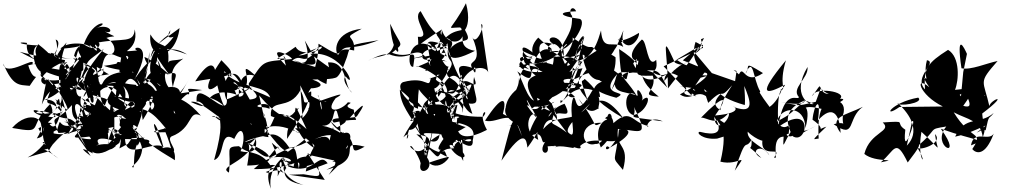

<svg xmlns="http://www.w3.org/2000/svg" viewBox="-76 -1006 6336 1190"><path d="M410 -520C379 -351 283 -583 183 -358C226 -591 219 -497 204 -482C109 -516 324 -640 316 -614C395 -640 251 -594 306 -501C314 -704 375 -590 247 -665C311 -627 198 -734 150 -635C185 -635 183 -619 99 -601C138 -469 179 -585 108 -474C44 -481 4 -468 -56 -612C-44 -520 150 -665 125 -609C205 -612 95 -587 297 -530C304 -466 273 -457 411 -397C269 -491 337 -437 198 -386C298 -404 313 -274 149 -306C166 -351 382 -248 186 -290C243 -290 265 -306 235 -362C88 -212 208 -176 -1 -213C101 -330 240 -280 152 -148C240 -168 136 -211 248 -242C182 -269 147 -106 286 -24C147 -132 154 -54 230 -88C123 -175 257 -72 255 -161C263 -294 253 -114 95 -30C274 -86 202 -47 251 -111C339 -213 364 -182 286 -182C238 -310 257 -229 370 -355C362 -224 444 -256 509 -252C364 -147 407 -246 321 -252C441 -216 350 -150 243 -183C271 -201 330 -224 276 -195C315 -318 262 -187 401 -238C331 -301 345 -244 245 -308C402 -275 216 -311 211 -296C94 -361 116 -292 221 -281L314 -374C276 -179 245 -189 194 -305C169 -273 204 -121 162 -211C256 -252 267 -325 310 -302C236 -423 173 -289 256 -492C415 -235 315 -343 267 -393C384 -191 307 -231 448 -191C327 -406 428 -378 432 -318C462 -205 416 -247 514 -349C408 -309 420 -379 427 -408C372 -397 388 -588 501 -439C448 -387 483 -533 439 -502C488 -328 475 -408 515 -259C413 -201 340 -310 455 -99C329 -277 433 -292 424 -218C544 -92 500 -100 531 -276C429 -273 500 -197 487 -279C329 -288 492 -329 394 -226C389 -151 397 -258 451 -225C368 -148 356 -145 482 -160C491 -249 595 -388 514 -352C416 -401 409 -420 462 -365C429 -292 383 -315 438 -231C416 -160 314 -233 290 -394C232 -346 354 -320 284 -486C373 -195 341 -153 412 -287C475 -228 452 -369 343 -172C329 -177 547 -253 485 -143C381 -145 389 -200 486 -39C436 -77 408 -104 500 -55C469 -134 482 27 663 -120C686 -180 674 -155 629 -197C635 -114 659 -154 821 -152C740 -133 761 9 751 32C712 26 831 5 802 -148C768 -99 778 -64 770 -193C801 -134 786 -90 745 -221C839 -103 958 -47 1008 -13C1019 -157 867 -58 938 -79C831 -301 892 -274 937 -93C880 -144 703 -2 699 -144C846 -142 896 -153 802 -80C818 -108 698 -280 775 -217C739 -185 702 -205 665 -276C673 -149 705 -176 807 -145C760 -248 565 -124 595 -91C602 -243 559 -201 628 -219C585 -136 570 -36 642 -101C541 -142 434 -59 537 -112C487 -185 690 -121 614 -125C629 -17 650 -363 610 -362C590 -157 596 -277 598 -298C560 -245 540 -357 441 -359C529 -253 521 -211 726 -159C532 -181 552 -327 457 -292C435 -322 422 -425 522 -396C528 -457 640 -544 711 -337C547 -518 606 -489 472 -458C527 -576 443 -383 442 -410C470 -487 482 -404 584 -478C541 -485 455 -500 466 -444C405 -437 373 -568 422 -510C480 -660 451 -608 568 -704C460 -575 402 -484 483 -406C483 -358 517 -353 499 -416C609 -384 571 -415 642 -310C587 -369 643 -386 696 -324C679 -363 564 -266 448 -179C684 -294 635 -306 683 -288C766 -214 771 -268 687 -295C725 -268 765 -315 820 -366C734 -475 748 -405 910 -357C799 -428 919 -368 865 -325C807 -417 944 -476 809 -262C773 -424 951 -444 1011 -302C965 -312 1092 -448 1093 -419C1114 -450 1035 -466 1177 -448L982 -418L901 -584C785 -520 867 -474 714 -443C832 -236 755 -354 802 -309C743 -337 836 -276 628 -414C779 -329 807 -406 823 -417C706 -285 600 -333 725 -271C700 -267 658 -257 529 -398C454 -181 394 -312 430 -345C425 -321 634 -237 574 -200C634 -125 541 -293 680 -284C629 -155 736 -292 629 -164C586 -232 705 -222 664 -86C777 -149 703 -94 718 -116C799 -223 831 -398 792 -331C889 -326 968 -169 959 -213C841 -184 857 -184 975 -187C911 -237 949 -219 991 -64C1032 -69 952 -138 986 -160C1125 -212 1088 -330 1169 -289C1016 -466 991 -321 1095 -515C1004 -340 946 -443 986 -328C1153 -523 868 -458 997 -453C944 -448 934 -581 960 -545C1058 -578 991 -503 997 -460C965 -582 1023 -613 1060 -643C1012 -625 962 -643 966 -606C980 -779 918 -683 856 -793C839 -626 1011 -628 1037 -832C888 -722 871 -718 857 -648C922 -793 976 -772 979 -813C991 -839 933 -755 1000 -778C895 -629 833 -762 1083 -669C928 -767 875 -589 919 -729C827 -663 843 -461 905 -564C840 -531 902 -526 817 -486C794 -529 865 -534 950 -447C784 -567 990 -491 898 -637C950 -487 911 -347 815 -531C989 -401 824 -411 887 -415C917 -456 749 -561 884 -397C750 -394 864 -725 868 -593C942 -635 835 -725 978 -536C979 -540 877 -632 819 -653C837 -576 861 -665 757 -514C895 -759 717 -714 774 -693C627 -682 792 -681 759 -824C753 -735 688 -772 529 -742C567 -840 548 -740 525 -791C698 -761 642 -568 509 -739C558 -775 560 -657 443 -731C505 -902 628 -868 514 -830C611 -867 636 -788 574 -811C689 -747 614 -820 512 -726C561 -629 447 -778 490 -705C476 -744 336 -750 298 -704C505 -715 405 -764 383 -660C463 -582 444 -640 415 -653C333 -523 262 -567 337 -743C191 -581 366 -651 239 -679C266 -622 250 -663 161 -732C105 -655 222 -644 46 -685C188 -611 172 -617 329 -610C246 -626 211 -690 151 -611C288 -643 74 -587 91 -740C31 -750 27 -729 172 -724C108 -738 127 -575 187 -557C285 -693 305 -749 269 -761C309 -644 184 -659 369 -640C191 -660 312 -717 310 -571C174 -594 249 -582 185 -589C141 -532 271 -462 174 -547C178 -495 323 -486 440 -571C441 -637 443 -758 427 -648C300 -479 321 -556 373 -576L420 -732C418 -678 367 -748 500 -530C463 -664 569 -553 600 -546C497 -525 508 -548 556 -587C579 -732 639 -645 693 -647C697 -685 800 -627 568 -598C645 -566 801 -562 736 -555C696 -720 676 -714 664 -561C732 -542 792 -555 817 -390C789 -587 825 -383 849 -684C857 -567 776 -439 767 -480C617 -493 719 -515 659 -475C704 -488 730 -406 722 -396C558 -432 549 -348 696 -320C749 -438 781 -346 737 -272C876 -372 856 -428 690 -301C672 -326 771 -524 593 -487C677 -518 639 -467 641 -381C698 -463 712 -606 802 -442C752 -625 582 -676 674 -559C531 -534 577 -458 530 -479C675 -461 632 -516 571 -345C506 -440 605 -530 455 -523L535 -410C468 -354 510 -520 520 -471C492 -548 574 -516 564 -577C596 -605 457 -496 514 -566C450 -636 409 -542 508 -717C441 -670 407 -661 404 -574C387 -629 294 -442 351 -554C374 -485 276 -760 291 -483C314 -428 318 -692 355 -580C356 -507 293 -480 250 -486C170 -577 276 -432 316 -421C278 -457 184 -418 322 -472C505 -491 424 -361 296 -564C324 -571 245 -448 401 -461C481 -681 384 -615 379 -646C563 -562 536 -576 484 -480C565 -485 533 -457 520 -631C364 -476 512 -538 349 -437C402 -491 215 -478 320 -432L315 -402L449 -528Z M1806 74C1933 96 1902 89 1893 10C1856 -1 1738 83 1829 -48L1997 -11C1947 24 2059 -57 1961 78C2072 -33 2058 -7 1947 46C2208 -21 1992 -145 2184 -97C2062 -28 2162 -124 2046 -189C2154 -40 2082 -199 1920 -227C2010 -220 1981 -349 2012 -316C2066 -142 2004 -125 1988 -218C1936 -45 2017 -207 1874 -142C2021 -221 2115 -102 2067 -84C2161 -237 1984 -171 2086 -161C1925 -244 1989 -286 1935 -344C1905 -281 1912 -410 1893 -417C1949 -313 1868 -349 2013 -216C2104 -264 2040 -250 2088 -272C2125 -313 2227 -418 2136 -285C2109 -265 1946 -289 1993 -246C2189 -288 2120 -223 2117 -326C2022 -354 2137 -369 2080 -372C2040 -319 1928 -295 2004 -397C2119 -463 1872 -364 1846 -361C1931 -353 1903 -446 1833 -329C1976 -434 1989 -329 1846 -416C1832 -377 1833 -338 1703 -145C1702 -319 1778 -105 1781 -223C1838 -109 1692 -278 1550 -205C1651 -193 1576 -379 1748 -259C1761 -365 1739 -381 1824 -206C1640 -371 1705 -239 1603 -287C1594 -404 1715 -314 1786 -447C1829 -368 1778 -360 1866 -380C1798 -420 1890 -364 1799 -274L1785 -477C1842 -366 1855 -319 1853 -435C1855 -455 1799 -384 1879 -500C1692 -435 2034 -452 1860 -513C2100 -516 2036 -534 1847 -672C2049 -697 2142 -435 2066 -533C2035 -504 2107 -431 2107 -431C2053 -466 2080 -628 1957 -619C1982 -486 2017 -487 2075 -654C2098 -735 2085 -725 2271 -757C2066 -677 2075 -750 2019 -665C1995 -693 1998 -808 2166 -828C2031 -755 2127 -804 2119 -693C1965 -728 2103 -607 1898 -735C1899 -564 1813 -542 1947 -485C1971 -658 1924 -588 1878 -617C1953 -562 1889 -587 1747 -632C1772 -618 1872 -573 1813 -755C1893 -616 1936 -572 1734 -630C1803 -686 1800 -574 1905 -720C1743 -594 1721 -727 1736 -647L1915 -718C1943 -701 1791 -646 1756 -716C1639 -630 1603 -640 1695 -644C1707 -598 1661 -730 1696 -599C1557 -741 1726 -665 1734 -640C1540 -622 1565 -636 1466 -489C1461 -454 1574 -399 1472 -389C1413 -489 1371 -582 1332 -540C1445 -452 1570 -479 1599 -402C1497 -451 1327 -510 1430 -430C1581 -531 1376 -398 1326 -390C1280 -526 1385 -610 1424 -493C1349 -365 1372 -575 1420 -273C1377 -505 1424 -570 1514 -532C1389 -642 1484 -531 1445 -467C1415 -425 1385 -515 1370 -492C1494 -427 1403 -383 1385 -421C1385 -421 1280 -460 1225 -400C1364 -353 1323 -256 1271 -477C1201 -417 1181 -468 1296 -633C1389 -536 1400 -545 1134 -502C1221 -639 1256 -609 1259 -555C1356 -580 1399 -485 1315 -564C1294 -534 1341 -526 1330 -394C1342 -247 1127 -541 1143 -375C1161 -391 1247 -309 1107 -374C1165 -396 1325 -223 1317 -276C1170 -284 1265 -302 1295 -264C1191 -329 1329 -219 1290 -271C1280 -245 1314 -238 1251 -14C1324 -37 1281 -206 1376 -145C1426 -256 1454 -157 1415 -69C1526 -41 1535 -116 1476 -243C1510 -222 1389 -215 1509 -150C1381 -95 1456 -150 1585 -167C1583 -336 1488 -375 1534 -342C1478 -350 1600 -386 1595 -332C1467 -379 1414 -247 1501 -274C1507 -324 1594 -313 1556 -263C1540 -212 1627 -237 1554 -170C1541 -221 1480 -167 1588 -156L1530 -415C1729 -182 1741 -328 1776 -337C1728 -278 1768 -149 1872 -88C1838 -174 1843 -106 1718 -90C1603 -259 1561 -96 1564 -214C1697 -35 1688 -87 1708 -65C1874 -174 1880 -211 1753 -211C1939 -26 1863 -192 1819 57L1955 6C1898 -72 1870 85 1711 26C1676 -36 1819 80 1660 -31C1767 37 1748 -57 1594 -27C1776 -120 1746 -119 1776 37C1795 -47 1745 45 1497 42C1624 -82 1673 22 1608 -122C1764 13 1606 -119 1652 -94C1577 -58 1624 32 1459 -119C1679 -31 1596 19 1456 20C1494 -199 1423 -57 1511 -152C1469 4 1268 22 1343 64C1360 -79 1313 -97 1405 -100C1476 -38 1531 -83 1605 25C1549 39 1659 -33 1645 87C1721 -68 1587 10 1716 93C1619 4 1610 85 1571 60C1721 10 1532 -17 1603 164C1574 13 1732 -67 1670 -20C1751 46 1631 -102 1699 37C1697 28 1641 112 1805 140C1684 110 1630 -18 1744 27C1754 -77 1917 -8 1829 -58L1937 109L1714 77Z M2566 -641C2735 -714 2468 -605 2663 -570L2715 -573L2680 -577C2513 -629 2657 -577 2688 -678C2619 -682 2696 -664 2507 -591C2487 -618 2746 -504 2687 -407C2661 -533 2531 -554 2674 -477C2501 -321 2580 -398 2525 -307C2542 -340 2404 -298 2562 -272C2579 -298 2522 -450 2586 -278C2451 -492 2412 -363 2515 -332C2509 -464 2542 -518 2512 -472C2520 -441 2543 -422 2664 -298C2623 -350 2591 -383 2633 -542C2694 -551 2543 -504 2595 -524C2578 -444 2577 -539 2422 -497C2357 -467 2488 -300 2605 -347C2549 -345 2620 -390 2671 -483C2540 -561 2617 -497 2608 -371C2750 -378 2642 -527 2824 -390C2765 -609 2703 -534 2667 -472C2627 -410 2762 -468 2730 -336C2595 -399 2543 -294 2597 -437C2547 -380 2672 -345 2623 -410C2531 -250 2484 -294 2468 -359C2456 -362 2486 -359 2524 -187C2464 -298 2405 -352 2402 -450C2567 -328 2434 -299 2502 -314C2446 -199 2554 -225 2571 -32C2592 -121 2618 -250 2610 -230C2603 -322 2529 -358 2424 -155C2494 -222 2416 -72 2459 -201C2527 -197 2535 -329 2465 -257C2548 -262 2508 -182 2645 -181C2795 -86 2805 -137 2760 -120C2680 -196 2699 -277 2819 -289C2739 -188 2675 -243 2699 -259C2745 -345 2754 -183 2680 -348C2565 -207 2643 -223 2609 -306C2521 -278 2698 -330 2578 -265C2677 -267 2609 -137 2586 -251C2635 -167 2545 -5 2467 -96C2468 -130 2541 2 2530 12C2512 91 2625 47 2571 -30C2571 -70 2522 -65 2594 -82C2555 -133 2502 -175 2505 -174C2591 -159 2598 -155 2569 -63C2503 58 2569 -4 2696 -32C2662 -124 2699 -3 2558 -113C2694 38 2589 -79 2746 -93C2621 -82 2621 -63 2707 -30C2643 66 2512 27 2567 -161C2500 -200 2653 -169 2695 -176C2585 -29 2665 -91 2754 -87C2728 -53 2709 -206 2783 -109C2776 -87 2786 -270 2795 -8L2746 -104C2872 -10 2759 -4 2709 -103C2757 -128 2791 -181 2707 -183C2740 -309 2696 -315 2688 -383C2674 -363 2678 -281 2918 -282C2963 -333 2875 -322 2942 -201C2846 -152 2735 -122 2758 -274C2667 -226 2701 -150 2636 -265C2666 -145 2639 -118 2590 -132C2731 -238 2669 -129 2811 -219C2776 -221 2644 -307 2655 -228C2742 -146 2862 -49 2854 -136C2864 -181 2877 -233 2709 -253C2745 -220 2702 -257 2752 -358C2624 -252 2616 -123 2770 -92C2691 -92 2805 -161 2803 -137C2898 -170 2814 -57 2732 -223C2763 -249 2806 -303 2725 -277C2697 -419 2743 -290 2834 -463C2793 -350 2624 -367 2815 -452C2691 -354 2665 -257 2745 -365C2708 -207 2644 -166 2698 -335C2780 -215 2695 -342 2759 -356C2713 -167 2787 -316 2667 -361C2539 -484 2721 -468 2790 -333C2795 -244 2796 -420 2798 -501C2833 -518 2897 -433 2862 -529C2840 -427 2944 -334 2794 -372C2775 -490 2819 -406 2852 -300C2787 -328 2814 -400 2658 -432C2618 -365 2666 -460 2600 -429C2710 -461 2722 -386 2759 -460C2837 -631 2715 -493 2812 -406C2899 -575 2811 -406 2620 -437C2602 -539 2584 -356 2699 -561C2761 -644 2685 -610 2701 -704C2720 -645 2761 -511 2836 -434C2760 -554 2727 -628 2852 -585C2881 -504 2873 -632 2859 -571C2801 -651 2933 -579 2852 -775C2875 -717 2936 -860 2906 -856L2950 -557C2940 -597 2824 -613 2772 -467C2729 -544 2671 -504 2704 -594C2674 -582 2613 -747 2617 -725C2702 -766 2688 -805 2795 -821C2806 -727 2692 -722 2663 -819C2653 -654 2518 -639 2694 -626C2690 -616 2664 -675 2558 -566C2644 -581 2605 -597 2697 -738C2710 -678 2680 -595 2868 -691C2741 -712 2820 -805 2776 -836C2680 -835 2716 -802 2812 -986C2863 -799 2749 -779 2794 -841C2871 -711 2787 -791 2713 -703C2773 -786 2616 -760 2664 -824C2481 -713 2524 -699 2514 -778C2608 -767 2470 -893 2531 -937C2645 -729 2604 -887 2693 -656C2483 -742 2615 -765 2598 -701L2698 -722C2511 -786 2592 -730 2591 -598C2520 -759 2486 -626 2354 -679C2436 -748 2411 -708 2342 -859C2353 -668 2428 -636 2372 -756C2349 -633 2281 -676 2205 -629C2352 -709 2340 -639 2330 -672C2467 -613 2510 -742 2485 -592C2437 -585 2454 -823 2631 -700C2519 -723 2493 -578 2655 -661C2631 -767 2712 -763 2629 -792C2754 -599 2724 -783 2606 -664L2466 -640L2540 -658Z M3506 -630C3546 -599 3469 -533 3546 -777C3488 -691 3480 -650 3526 -593C3487 -698 3327 -641 3303 -643C3373 -720 3354 -680 3260 -773C3183 -695 3226 -595 3380 -664C3231 -572 3145 -614 3167 -688C3299 -625 3216 -688 3216 -688C3103 -775 3196 -584 3244 -683C3213 -654 3176 -580 3246 -537C3307 -638 3151 -551 3173 -661C3254 -591 3358 -463 3437 -571C3356 -615 3213 -635 3315 -618C3308 -653 3199 -501 3267 -546C3205 -526 3144 -504 3263 -338C3251 -489 3178 -412 3288 -386C3269 -389 3416 -495 3487 -405C3390 -381 3471 -565 3523 -626C3449 -400 3381 -333 3400 -386C3420 -354 3456 -491 3597 -448C3481 -241 3501 -427 3476 -398C3442 -311 3511 -122 3447 -184C3418 -213 3530 -311 3582 -365C3473 -221 3389 -322 3290 -205C3323 -340 3431 -170 3343 -365C3252 -459 3314 -309 3218 -332C3258 -361 3294 -365 3204 -347C3159 -472 3158 -305 3091 -393C3096 -229 3108 -255 3210 -181C3150 -273 3150 -321 3191 -385C3266 -259 3267 -245 3189 -353C3339 -312 3435 -442 3280 -323C3290 -396 3344 -305 3437 -184C3323 -274 3335 -198 3367 -344C3292 -216 3317 -328 3423 -363C3477 -260 3398 -323 3366 -296C3344 -388 3389 -271 3279 -345C3404 -435 3411 -522 3514 -464L3351 -449C3352 -428 3309 -440 3279 -398C3206 -325 3173 -494 3130 -564C3285 -441 3154 -640 3287 -560C3116 -548 3100 -642 3224 -643C3216 -655 3054 -682 3226 -560C3175 -611 3069 -573 3211 -617C3087 -543 3185 -385 3140 -521C3146 -391 2950 -334 3134 -232C3153 -449 3098 -348 3133 -457C3027 -377 3044 -255 3116 -289C3169 -208 2952 -224 3170 -233L3041 -300C3068 -400 3040 -427 2930 -258C3018 -235 3105 -359 3159 -162C3102 -304 3110 -309 3032 -10C3180 -226 3187 -136 3193 -91C3320 -262 3232 -250 3260 -139C3146 -198 3218 -348 3251 -282C3147 -108 3252 -127 3209 -162C3328 -223 3242 -39 3348 -175C3216 -60 3338 -23 3318 -99C3391 -107 3395 -78 3484 -168C3288 -49 3313 -114 3517 -137C3377 -180 3446 -162 3361 -89C3386 -118 3505 -74 3477 -95C3522 -80 3529 -86 3519 -101C3581 -162 3704 -119 3738 -134C3665 -22 3670 -128 3702 -90C3849 -170 3844 -213 3760 -204C3740 20 3705 -51 3785 47C3830 -119 3737 -80 3754 -207C3892 -197 3952 -145 3853 -343C3879 -263 3765 -292 4032 -254C3934 -298 3925 -198 3943 -225C3832 -246 3836 -353 3705 -223C3749 -338 3638 -324 3720 -191C3762 -330 3574 -266 3648 -92C3771 -197 3724 -330 3673 -272C3725 -274 3677 -105 3614 -114C3521 -87 3503 -251 3654 -245C3587 -213 3642 -222 3511 -394C3581 -266 3626 -342 3636 -332C3619 -346 3689 -396 3548 -517C3528 -489 3513 -542 3572 -366C3558 -427 3472 -436 3534 -583C3475 -569 3425 -583 3336 -399C3440 -435 3507 -554 3474 -467C3493 -547 3348 -388 3456 -646C3374 -516 3281 -678 3272 -461C3286 -605 3437 -529 3352 -487C3504 -553 3431 -482 3530 -537C3628 -585 3615 -511 3653 -711C3637 -640 3582 -639 3479 -449C3501 -458 3612 -493 3407 -493L3534 -676C3542 -573 3602 -459 3700 -534C3717 -473 3577 -559 3592 -342C3579 -279 3613 -508 3786 -275C3656 -349 3574 -428 3643 -404C3639 -507 3533 -455 3744 -400C3843 -449 3618 -398 3749 -547C3701 -423 3780 -445 3877 -413C3856 -498 3931 -400 3897 -378C3975 -456 3940 -307 3850 -293C3780 -310 3796 -479 3871 -412C3778 -560 3773 -480 3761 -702C3979 -561 3828 -547 4007 -407C3876 -417 4001 -439 3970 -537C3909 -535 3852 -534 3883 -575C4042 -569 3958 -468 4205 -636C3984 -490 3924 -475 3865 -587C3914 -585 3869 -577 3871 -571C3901 -714 3870 -735 3895 -683C3952 -597 3741 -608 3902 -761C3936 -754 3934 -576 3991 -635C4011 -512 3901 -623 4060 -463C3998 -585 4016 -583 3823 -553C3797 -690 3835 -653 3876 -555C3717 -563 3767 -569 3714 -447C3826 -659 3859 -466 3871 -642C3757 -507 3868 -471 3720 -576C3758 -532 3640 -601 3599 -566C3672 -415 3746 -543 3739 -651C3611 -747 3658 -475 3788 -818C3751 -655 3913 -832 3719 -713C3671 -681 3735 -650 3766 -772C3824 -661 3893 -778 3884 -802C3706 -694 3750 -822 3787 -715C3723 -759 3659 -681 3649 -817C3607 -668 3568 -665 3532 -623C3420 -651 3596 -716 3502 -733C3541 -812 3569 -793 3499 -692C3475 -598 3436 -574 3418 -626C3366 -724 3499 -772 3401 -697C3471 -711 3567 -871 3517 -889C3387 -906 3376 -933 3495 -936C3474 -979 3441 -940 3470 -907C3468 -823 3467 -825 3386 -684C3284 -679 3373 -723 3330 -685C3454 -709 3355 -639 3234 -606C3259 -753 3419 -725 3328 -551C3249 -684 3225 -791 3388 -718C3241 -767 3424 -839 3418 -658C3359 -809 3293 -687 3331 -698C3465 -613 3407 -653 3494 -568C3604 -711 3529 -663 3415 -643C3550 -809 3396 -814 3500 -755C3609 -675 3569 -750 3626 -686C3634 -715 3522 -603 3473 -632L3536 -678L3463 -500L3479 -620Z M4244 -540C4112 -753 4291 -515 4117 -636L4238 -708C4194 -711 4358 -685 4235 -746C4184 -589 4345 -561 4156 -632C4359 -814 4261 -683 4235 -678C4315 -764 4236 -755 4288 -770C4201 -609 4147 -568 4064 -458C4062 -700 4016 -816 4107 -618C4176 -580 4170 -658 4041 -504C4051 -626 4200 -484 4234 -443C4197 -462 4175 -444 4240 -410C4077 -418 4248 -471 4136 -470C4257 -462 4194 -434 4290 -556C4336 -554 4293 -503 4138 -421C4223 -361 4260 -506 4357 -339C4280 -456 4273 -472 4311 -433C4272 -467 4318 -361 4313 -368C4429 -483 4367 -368 4462 -478C4381 -355 4388 -330 4391 -323C4304 -367 4411 -446 4451 -468C4323 -485 4349 -408 4540 -355C4541 -366 4544 -376 4537 -473C4572 -388 4609 -294 4474 -342C4449 -360 4563 -309 4356 -290C4449 -418 4409 -421 4269 -277C4309 -279 4364 -216 4441 -307C4454 -272 4362 -167 4350 -280C4337 -303 4467 -136 4262 -189C4234 -187 4277 -138 4369 -147C4511 -191 4506 -181 4369 -273C4367 -227 4445 -240 4389 -4C4506 26 4565 -76 4478 52C4555 -182 4538 -66 4582 -140C4589 -45 4532 -137 4643 -27C4563 -66 4641 -126 4692 -43C4675 -89 4551 -126 4558 -190C4609 -137 4696 -111 4652 -154C4623 -6 4785 -112 4722 -31C4753 1 4696 -157 4781 -159C4774 -59 4781 -130 4840 -211C4940 -277 4823 -138 4978 -224C4863 -170 4901 -165 4853 -185C4836 -138 4774 -173 4812 -177C4828 -301 4800 -140 4716 -279C4607 -220 4785 -295 4690 -171C4973 -425 4938 -102 4838 -161C4744 -326 4886 -370 4916 -386C4786 -267 4810 -295 4739 -252C4762 -347 4912 -361 4916 -212C4960 -380 4876 -341 4917 -339C4982 -360 5090 -279 5112 -373C5042 -395 4986 -357 4998 -147C4968 -146 4941 -121 5046 -221C4949 -190 5072 -188 4960 -264C4968 -361 5017 -422 4993 -259C5083 -360 5128 -301 5134 -182C5057 -284 5163 -290 5272 -344C5171 -273 5232 -138 5091 -236C5198 -267 5140 -179 5148 -290C5186 -400 5051 -414 5016 -315C5171 -389 5165 -394 5130 -394C5180 -437 4971 -472 4958 -410C5037 -516 4972 -458 5061 -424C4985 -423 5039 -530 4980 -375C4845 -343 4892 -353 4764 -372C4992 -337 4849 -414 4967 -362C4944 -348 4825 -416 4929 -591C4937 -521 4825 -459 4875 -405C4876 -375 4783 -472 4747 -217C4737 -490 4775 -441 4790 -481C4670 -418 4610 -408 4795 -632C4747 -471 4803 -453 4761 -448C4789 -483 4731 -332 4654 -329C4745 -320 4677 -337 4604 -483C4606 -488 4611 -386 4636 -439C4589 -518 4596 -663 4544 -549C4580 -590 4520 -635 4653 -553C4535 -472 4535 -611 4504 -545C4470 -577 4458 -577 4489 -566L4480 -503L4336 -553L4226 -684L4037 -595L4209 -416L4243 -518L4316 -538Z M5904 -489C5870 -456 5993 -320 5894 -350C5957 -441 5984 -468 5843 -449C5867 -507 5876 -652 5800 -697C5671 -615 5648 -582 5657 -452C5582 -528 5738 -621 5669 -633C5631 -499 5739 -372 5671 -514C5671 -514 5624 -552 5684 -465C5591 -545 5618 -419 5768 -346L5499 -343C5390 -266 5442 -370 5615 -401C5656 -367 5482 -342 5488 -368C5675 -193 5533 -99 5544 -102L5577 -254C5611 -284 5513 -4 5535 -202C5462 -249 5561 -258 5395 -247C5457 -190 5316 -190 5281 -52C5351 6 5511 -26 5383 0C5471 -72 5473 -157 5550 1C5619 -90 5653 -133 5576 -107C5565 -159 5566 -40 5612 -87C5684 29 5602 2 5635 -189C5775 -62 5732 -61 5719 -175C5777 -116 5603 -61 5607 -97C5748 -214 5666 -202 5789 -222C5687 -99 5906 -3 5755 -208C5982 -127 6045 -145 5942 -105C5960 -206 6053 -126 6083 -178C6030 -34 5972 -55 5950 -82C6026 -195 5944 -130 5835 -310C5923 -263 6001 -264 6015 -156C6048 -241 5995 -212 6033 -198C6056 -306 6050 -260 6083 -306C5997 -229 5904 -294 5844 -159C5984 -189 6105 -280 5977 -184C6071 -222 5979 -244 6025 -415C6055 -410 5969 -429 5946 -294L6006 -298C6212 -454 6036 -376 6058 -340C6019 -517 5983 -486 6107 -628C6038 -614 5941 -570 5883 -583C5849 -818 5901 -708 5917 -672L5894 -559L5880 -409L5872 -418L5920 -453Z"/></svg>

Font: CISF Camouflage Kit
Style: Mdz
Weight: 400
Designer: Robert Jablonski, Jasper
Foundry: Cannot Into Space Fonts
Version: Version 1.270